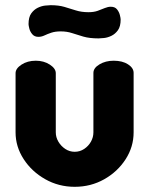

<svg xmlns="http://www.w3.org/2000/svg" viewBox="-20 -710 575 740"><path d="M268 10Q206 10 154 -19.5Q102 -49 71 -97Q40 -145 40 -200V-428Q40 -446 63 -461Q86 -476 118 -476Q149 -476 172 -461Q195 -446 195 -428V-200Q195 -181 205 -164Q215 -147 231.5 -136Q248 -125 268 -125Q288 -125 304.5 -136Q321 -147 330.5 -164Q340 -181 340 -200V-429Q340 -448 363.5 -462Q387 -476 418 -476Q452 -476 473.5 -462Q495 -448 495 -429V-200Q495 -144 464 -96Q433 -48 381.5 -19Q330 10 268 10ZM360 -562Q325 -562 301 -569Q277 -576 257.5 -582.5Q238 -589 214 -589Q193 -589 178 -584Q163 -579 151.5 -573.5Q140 -568 128 -568Q113 -568 104.5 -578Q96 -588 93 -600Q90 -612 90 -617Q90 -644 100.5 -658.5Q111 -673 125.5 -680Q140 -687 154 -688.5Q168 -690 175 -690Q206 -690 228 -683.5Q250 -677 272 -670Q294 -663 321 -663Q342 -663 357 -668.5Q372 -674 384 -679Q396 -684 407 -684Q423 -684 431 -674Q439 -664 442 -652Q445 -640 445 -635Q445 -608 434.5 -593.5Q424 -579 409.5 -572Q395 -565 381 -563.5Q367 -562 360 -562Z"/></svg>

Font: Dosis ExtraLight ExtraBold
Style: Regular
Weight: 800
Version: Version 3.001; ttfautohint (v1.8.2)